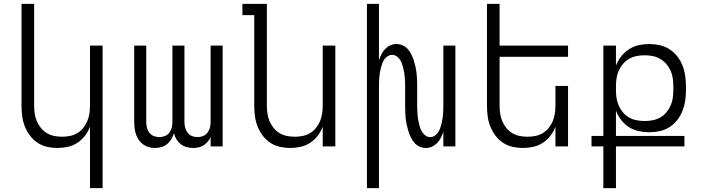

<svg xmlns="http://www.w3.org/2000/svg" viewBox="-20 -755 3640 990"><path d="M444 215V-102Q435 -77 418.5 -55.5Q402 -34 379.5 -19Q357 -4 330 2Q303 8 276 8Q249 8 222.5 2Q196 -4 173.5 -19Q151 -34 134.5 -56Q118 -78 108 -103.5Q98 -129 94.5 -156Q91 -183 91 -210V-735H156V-210Q156 -190 159 -169.5Q162 -149 170 -130Q178 -111 191 -95Q204 -79 221.5 -68.5Q239 -58 259.5 -54Q280 -50 300 -50Q320 -50 340.5 -54Q361 -58 378.5 -68.5Q396 -79 409 -95Q422 -111 430 -130Q438 -149 441 -169.5Q444 -190 444 -210V-520H509V215Z M779 8Q762 8 746.5 3.5Q731 -1 718 -10.5Q705 -20 695.5 -33.5Q686 -47 681 -62.5Q676 -78 674 -94.5Q672 -111 672 -127V-520H734V-127Q734 -112 737.5 -97.5Q741 -83 750 -71Q759 -59 773 -53.5Q787 -48 802 -48Q816 -48 830 -53.5Q844 -59 853 -71Q862 -83 865.5 -97.5Q869 -112 869 -127V-520H931V-127Q931 -112 934.5 -97.5Q938 -83 947 -71Q956 -59 970 -53.5Q984 -48 998 -48Q1013 -48 1027 -53.5Q1041 -59 1050 -71Q1059 -83 1062.5 -97.5Q1066 -112 1066 -127V-520H1128V0H1066V-48Q1060 -35 1050.5 -24Q1041 -13 1029 -5.5Q1017 2 1003.5 5Q990 8 976 8Q959 8 942.5 3.5Q926 -1 912.5 -11.5Q899 -22 890 -36.5Q881 -51 877 -68Q872 -52 863 -37Q854 -22 841 -11.5Q828 -1 811.5 3.5Q795 8 779 8Z M1476 8Q1449 8 1422.5 2Q1396 -4 1373.5 -19Q1351 -34 1334.5 -56Q1318 -78 1308 -103.5Q1298 -129 1294.5 -156Q1291 -183 1291 -210V-677H1230V-735H1356V-210Q1356 -190 1359 -169.5Q1362 -149 1370 -130Q1378 -111 1391 -95Q1404 -79 1421.5 -68.5Q1439 -58 1459.5 -54Q1480 -50 1500 -50Q1520 -50 1540.5 -54Q1561 -58 1578.5 -68.5Q1596 -79 1609 -95Q1622 -111 1630 -130Q1638 -149 1641 -169.5Q1644 -190 1644 -210V-520H1709V0H1644V-102Q1635 -77 1618.5 -55.5Q1602 -34 1579.5 -19Q1557 -4 1530 2Q1503 8 1476 8Z M1872 215V-735H1934V-444Q1939 -460 1946.5 -475Q1954 -490 1965.5 -502Q1977 -514 1992 -521Q2007 -528 2024 -528Q2041 -528 2056.5 -521Q2072 -514 2083 -501.5Q2094 -489 2101.5 -473.5Q2109 -458 2114 -442Q2119 -426 2122.5 -410Q2126 -394 2128 -377Q2130 -360 2130.5 -343.5Q2131 -327 2131 -310V-210Q2131 -198 2131.5 -186Q2132 -174 2133 -162Q2134 -150 2136 -138.5Q2138 -127 2141 -115Q2144 -103 2148 -92Q2152 -81 2159 -71Q2166 -61 2176 -54.5Q2186 -48 2198 -48Q2210 -48 2220.5 -54.5Q2231 -61 2238 -71Q2245 -81 2249 -92Q2253 -103 2256 -115Q2259 -127 2261 -138.5Q2263 -150 2264 -162Q2265 -174 2265.5 -186Q2266 -198 2266 -210V-520H2328V0H2266V-76Q2261 -60 2253.5 -45Q2246 -30 2234.5 -18Q2223 -6 2208 1Q2193 8 2176 8Q2159 8 2143.5 1Q2128 -6 2117 -18.5Q2106 -31 2098.5 -46.5Q2091 -62 2086 -78Q2081 -94 2077.5 -110Q2074 -126 2072 -143Q2070 -160 2069.5 -176.5Q2069 -193 2069 -210V-310Q2069 -322 2068.5 -334Q2068 -346 2067 -358Q2066 -370 2064 -381.5Q2062 -393 2059 -405Q2056 -417 2052 -428Q2048 -439 2041 -449Q2034 -459 2024 -465.5Q2014 -472 2002 -472Q1990 -472 1979.5 -465.5Q1969 -459 1962 -449Q1955 -439 1951 -428Q1947 -417 1944 -405Q1941 -393 1939 -381.5Q1937 -370 1936 -358Q1935 -346 1934.5 -334Q1934 -322 1934 -310V215Z M2676 8Q2649 8 2622.5 2Q2596 -4 2573.5 -19Q2551 -34 2534.5 -56Q2518 -78 2508 -103.5Q2498 -129 2494.5 -156Q2491 -183 2491 -210V-735H2556V-520H2909V-462H2556V-210Q2556 -190 2559 -169.5Q2562 -149 2570 -130Q2578 -111 2591 -95Q2604 -79 2621.5 -68.5Q2639 -58 2659.5 -54Q2680 -50 2700 -50Q2720 -50 2740.5 -54Q2761 -58 2778.5 -68.5Q2796 -79 2809 -95Q2822 -111 2830 -130Q2838 -149 2841 -169.5Q2844 -190 2844 -210V-312H2909V0H2844V-102Q2835 -77 2818.5 -55.5Q2802 -34 2779.5 -19Q2757 -4 2730 2Q2703 8 2676 8Z M3091 215V0H3030V-54H3091V-520H3156V-417Q3166 -442 3183 -464Q3200 -486 3223 -501Q3246 -516 3273 -522Q3300 -528 3328 -528Q3355 -528 3382 -522Q3409 -516 3432 -501Q3455 -486 3472 -464.5Q3489 -443 3499 -417.5Q3509 -392 3513 -364.5Q3517 -337 3517 -310V-291Q3517 -263 3513 -236Q3509 -209 3499 -183.5Q3489 -158 3472 -136Q3455 -114 3432 -99.5Q3409 -85 3382 -79Q3355 -73 3328 -73Q3300 -73 3273 -79Q3246 -85 3223 -99.5Q3200 -114 3183 -136Q3166 -158 3156 -184V-54H3509V0H3156V215ZM3304 -131Q3325 -131 3345.5 -135Q3366 -139 3384 -149Q3402 -159 3415.5 -175Q3429 -191 3437.5 -210Q3446 -229 3449 -249.5Q3452 -270 3452 -291V-310Q3452 -331 3449 -351.5Q3446 -372 3437.5 -391Q3429 -410 3415.5 -425.5Q3402 -441 3384 -451.5Q3366 -462 3345.5 -466Q3325 -470 3304 -470Q3283 -470 3262.5 -466Q3242 -462 3224 -451.5Q3206 -441 3192.5 -425.5Q3179 -410 3170.5 -391Q3162 -372 3159 -351.5Q3156 -331 3156 -310V-291Q3156 -270 3159 -249.5Q3162 -229 3170.5 -210Q3179 -191 3192.5 -175Q3206 -159 3224 -149Q3242 -139 3262.5 -135Q3283 -131 3304 -131Z"/></svg>

Font: Iosevka Light Extended
Style: Regular
Weight: 300
Width: 7
Monospace: yes
Designer: Belleve Invis
Foundry: Belleve Invis
Version: Version 32.5.0; ttfautohint (v1.8.4)